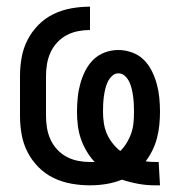

<svg xmlns="http://www.w3.org/2000/svg" viewBox="-20 -548 540 576"><path d="M445 8Q420 8 395 3.5Q370 -1 346 -9Q323 0 299 4Q275 8 250 8Q222 8 194 3Q166 -2 141 -14Q116 -26 96 -46Q76 -66 63 -91Q50 -116 45 -144Q40 -172 40 -200V-320Q40 -348 45 -376Q50 -404 63 -429Q76 -454 96 -474Q116 -494 141 -506Q166 -518 194 -523Q222 -528 250 -528V-458Q232 -458 214 -454.5Q196 -451 180 -442.5Q164 -434 151.5 -420.5Q139 -407 131.5 -390.5Q124 -374 121 -356Q118 -338 118 -320V-200Q118 -182 121 -164Q124 -146 131.5 -129.5Q139 -113 151.5 -99.5Q164 -86 180 -77.5Q196 -69 214 -65.5Q232 -62 250 -62H264Q250 -77 239.5 -95Q229 -113 222.5 -132Q216 -151 213.5 -171.5Q211 -192 211 -212Q211 -233 213 -254Q215 -275 220.5 -295.5Q226 -316 235.5 -335Q245 -354 259.5 -368.5Q274 -383 294 -390.5Q314 -398 335 -398Q356 -398 376.5 -390.5Q397 -383 411.5 -368.5Q426 -354 435.5 -335Q445 -316 450.5 -295.5Q456 -275 458 -254Q460 -233 460 -213Q460 -193 458 -173Q456 -153 451 -134Q446 -115 437.5 -97.5Q429 -80 417 -64Q424 -63 431.5 -62.5Q439 -62 446 -62H456L460 8ZM341 -95Q352 -106 360.5 -120Q369 -134 374 -149Q379 -164 380.5 -180Q382 -196 382 -212Q382 -224 381.5 -235Q381 -246 379.5 -257.5Q378 -269 375.5 -280Q373 -291 368.5 -301Q364 -311 355.5 -319.5Q347 -328 335 -328Q324 -328 315.5 -319.5Q307 -311 302.5 -301Q298 -291 295.5 -280Q293 -269 291.5 -257.5Q290 -246 289.5 -235Q289 -224 289 -213Q289 -196 291.5 -179Q294 -162 300.5 -147Q307 -132 317.5 -118.5Q328 -105 341 -95Z"/></svg>

Font: Iosevka MaddieWtf
Style: Regular
Weight: 400
Monospace: yes
Designer: Belleve Invis
Foundry: Belleve Invis
Version: Version 31.3.0; ttfautohint (v1.8.3)